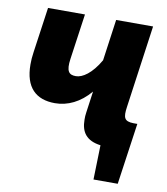

<svg xmlns="http://www.w3.org/2000/svg" viewBox="-79 -597 713 819"><g transform="rotate(10 278.0 -187.5)"><path d="M518 -531H358L333 -352C298 -291 259 -265 230 -265C200 -265 187 -279 195 -334L223 -531H63L35 -334C32 -315 31 -297 31 -281C31 -181 80 -136 162 -136C217 -136 270 -161 314 -213L301 -120C299 -109 299 -99 299 -89C299 -35 323 -1 385 7L381 156H486L524 -110H507C467 -111 461 -126 468 -174Z"/></g></svg>

Font: Fira Sans OT
Style: Bold Italic
Weight: 700
Italic angle: -8°
Designer: Carrois Corporate & Edenspiekermann
Foundry: Carrois Corporate GbR & Edenspiekermann AG
Version: Version 2.001